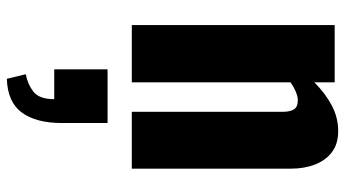

<svg xmlns="http://www.w3.org/2000/svg" viewBox="-238 -390 984 547"><g transform="rotate(90 253.5 -116.0)"><path d="M51 0V-578H214V-520Q246 -552 280.5 -570Q315 -588 353 -588Q389 -588 412.5 -570.5Q436 -553 448 -522.5Q460 -492 460 -453V0H298V-430Q298 -451 291 -462Q284 -473 265 -473Q255 -473 241.5 -467.5Q228 -462 214 -452V0ZM204 356 191 302Q219 297 240.5 280.5Q262 264 262 221H177V69H330V199Q330 273 300 313.5Q270 354 204 356Z"/></g></svg>

Font: Oswald
Style: Bold
Weight: 700
Designer: Vernon Adams
Foundry: Vernon Adams
Version: Version 4.103;gftools[0.9.33.dev8+g029e19f]